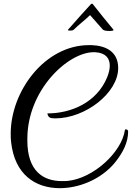

<svg xmlns="http://www.w3.org/2000/svg" viewBox="-20 -946 690 1004"><path d="M552 -784C564 -784 574 -786 574 -789C574 -790 574 -790 573 -791C536 -835 500 -881 464 -926H457C453 -923 372 -832 336 -791C335 -790 335 -790 335 -789C335 -787 340 -786 346 -786C354 -786 362 -787 366 -791C392 -817 423 -840 451 -867L518 -791C523 -786 539 -784 552 -784ZM293 38C305 38 317 37 329 36C428 26 529 -26 589 -106C621 -148 650 -199 650 -259V-260C650 -265 643 -270 638 -270C636 -270 634 -269 633 -265C616 -149 467 -13 334 0C324 1 314 1 304 1C205 1 123 -52 123 -211V-220C123 -476 336 -673 470 -673H477C533 -670 554 -641 554 -603C554 -584 549 -563 540 -541C486 -411 354 -353 228 -353C228 -345 234 -329 252 -328C258 -328 263 -327 269 -327C426 -327 598 -460 598 -590C598 -678 531 -707 460 -710H445C215 -710 36 -470 36 -247C36 -233 36 -218 38 -204C56 -34 164 38 293 38Z"/></svg>

Font: Style Script
Style: Regular
Weight: 400
Designer: Robert E. Leuschke
Foundry: Robert E. Leuschke
Version: Version 1.010